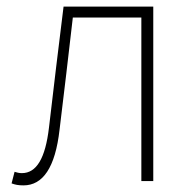

<svg xmlns="http://www.w3.org/2000/svg" viewBox="-20 -547 588 580"><path d="M51 13C109 13 147 -40 160 -156C174 -270 187 -381 200 -494H407V0H443V-527H172C157 -405 142 -284 128 -162C117 -68 90 -24 46 -24C37 -24 31 -26 24 -28L15 7C26 11 35 13 51 13Z"/></svg>

Font: Noto Sans JP Thin
Style: Regular
Weight: 100
Designer: Ryoko NISHIZUKA 西塚涼子 (kana, bopomofo & ideographs); Paul D. Hunt (Latin, Greek & Cyrillic); Sandoll Communications 산돌커뮤니
Foundry: Adobe
Version: Version 2.004;hotconv 1.0.118;makeotfexe 2.5.65603